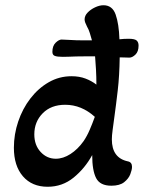

<svg xmlns="http://www.w3.org/2000/svg" viewBox="-20 -700 549 733"><path d="M162 13Q102 13 67.5 -27Q33 -67 33 -136Q33 -187 49.5 -236Q66 -285 96 -324Q126 -363 166 -386Q206 -409 253 -409Q283 -409 306.5 -400Q330 -391 348 -377Q348 -407 346.5 -433.5Q345 -460 343 -485H316Q287 -485 270.5 -484.5Q254 -484 243 -483.5Q232 -483 220 -483Q199 -483 189.5 -486.5Q180 -490 180 -502Q180 -525 192.5 -537Q205 -549 215 -549Q225 -549 247.5 -547.5Q270 -546 296 -546H331Q327 -560 323 -573.5Q319 -587 312 -599Q308 -607 305.5 -613.5Q303 -620 303 -626Q303 -640 314.5 -652Q326 -664 343 -672Q360 -680 375 -680Q409 -680 421.5 -644.5Q434 -609 436 -550Q443 -551 453 -551.5Q463 -552 471 -552Q494 -552 501.5 -545.5Q509 -539 509 -526Q509 -503 497 -491.5Q485 -480 474 -480Q467 -480 457.5 -480.5Q448 -481 437 -481Q436 -411 429.5 -355Q423 -299 417 -256Q413 -226 410 -204Q407 -182 407 -168Q407 -97 468 -84Q484 -81 484 -63Q484 -52 477.5 -35Q471 -18 454 -4.5Q437 9 405 9Q362 9 347 -20Q332 -49 332 -108Q304 -57 261 -22Q218 13 162 13ZM193 -94Q221 -94 249 -112Q277 -130 299 -161Q312 -180 322.5 -204.5Q333 -229 342 -254Q291 -300 229 -300Q175 -300 143 -267.5Q111 -235 111 -187Q111 -146 135 -120Q159 -94 193 -94Z"/></svg>

Font: Akaya Kanadaka
Style: Regular
Weight: 400
Designer: Vaishnavi Murthy Yerkadithaya, Juan Luis Blanco Aristondo
Version: Version 1.002; ttfautohint (v1.8.3)